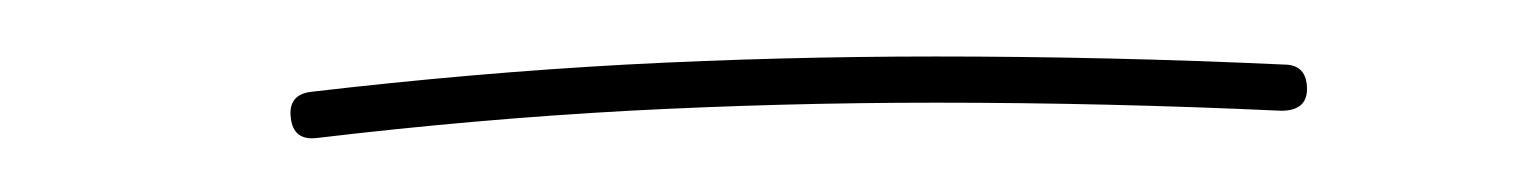

<svg xmlns="http://www.w3.org/2000/svg" viewBox="-20 -700 546 69"><path d="M84.5 -657.7Q83.5 -666 91.8 -667Q149.9 -673.8 205.1 -676.8Q260.3 -679.7 316.4 -679.7Q378.4 -679.7 441.4 -676.8Q449.7 -676.8 449.7 -668Q449.7 -660.2 440.4 -660.2Q377.4 -663.1 316.4 -663.1Q261.2 -663.1 206.1 -660.2Q150.9 -657.2 93.8 -650.4Q85.4 -649.4 84.5 -657.7Z"/></svg>

Font: Mikhak Thin
Style: Regular
Weight: 100
Designer: Amin Abedi
Version: Version 3.3